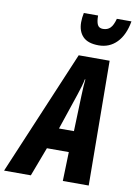

<svg xmlns="http://www.w3.org/2000/svg" viewBox="-162 -1023 768 1088"><g transform="rotate(10 222.0 -479.0)"><path d="M243 -717H421L427 0H278L283 -167H157L94 0H-60ZM291 -289 298 -495Q300 -555 304 -589H301Q295 -556 275 -497L205 -289ZM224 -904Q224 -930 230 -958H312Q312 -923 320.5 -905.5Q329 -888 352 -888Q378 -888 394 -904Q410 -920 420 -958H504Q490 -878 448 -835Q406 -792 344 -792Q282 -792 253 -822Q224 -852 224 -904Z"/></g></svg>

Font: Noto Sans Display Ex Bold Cond
Style: Italic
Weight: 800
Width: 3
Italic angle: -12°
Designer: Monotype Design team
Foundry: Monotype Imaging Inc.
Version: Version 1.000